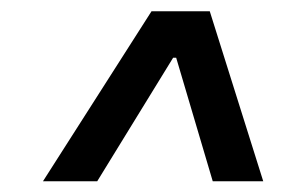

<svg xmlns="http://www.w3.org/2000/svg" viewBox="-20 -727 513 349"><path d="M291.5 -659.2H316.9L311 -622.1H285.6ZM58.1 -397.5 255.4 -706.5H361.3L458.5 -397.5H366.7L295.9 -636.7H303.7L156.7 -397.5Z"/></svg>

Font: Inter 16pt Medium
Style: Italic
Weight: 500
Italic angle: -9.3988°
Version: Version 4.001;git-66647c0bb